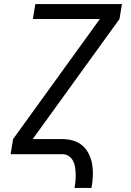

<svg xmlns="http://www.w3.org/2000/svg" viewBox="-20 -755 640 940"><path d="M345 165Q348 148 349.5 131Q351 114 350.5 96.5Q350 79 347.5 63Q345 47 337.5 32.5Q330 18 316.5 9Q303 0 286 0H32L44 -74L469 -662H141L153 -735H577L565 -662L140 -74H286Q314 -74 340 -66Q366 -58 385.5 -40.5Q405 -23 416.5 2Q428 27 432 53.5Q436 80 434.5 108.5Q433 137 428 165Z"/></svg>

Font: Zed Sans Extended
Style: Italic
Weight: 400
Width: 7
Italic angle: -9°
Designer: Belleve Invis
Foundry: Belleve Invis
Version: Version 1.0.0; ttfautohint (v1.8.4)